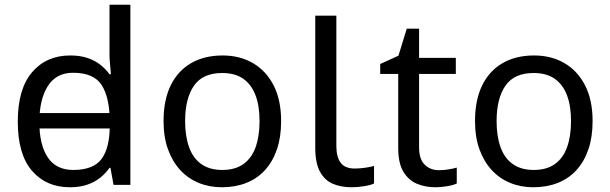

<svg xmlns="http://www.w3.org/2000/svg" viewBox="-20 -780 2574 810"><path d="M104 -238V-303H480V-238ZM275 10Q175 10 115 -59.5Q55 -129 55 -267Q55 -405 115.5 -475.5Q176 -546 276 -546Q318 -546 349 -535.5Q380 -525 403 -507Q426 -489 442 -467H448Q447 -480 444.5 -505.5Q442 -531 442 -546V-760H530V0H459L446 -72H442Q426 -49 403 -30.5Q380 -12 348.5 -1Q317 10 275 10ZM289 -63Q374 -63 408.5 -109.5Q443 -156 443 -250V-266Q443 -366 410 -419.5Q377 -473 288 -473Q217 -473 181.5 -416.5Q146 -360 146 -265Q146 -169 181.5 -116Q217 -63 289 -63Z M1166 -269Q1166 -202 1148.5 -150.5Q1131 -99 1098.5 -63Q1066 -27 1019.5 -8.5Q973 10 916 10Q863 10 818 -8.5Q773 -27 740 -63Q707 -99 688.5 -150.5Q670 -202 670 -269Q670 -358 700 -419.5Q730 -481 786 -513.5Q842 -546 919 -546Q992 -546 1047.5 -513.5Q1103 -481 1134.5 -419.5Q1166 -358 1166 -269ZM761 -269Q761 -206 777.5 -159.5Q794 -113 829 -88Q864 -63 918 -63Q972 -63 1007 -88Q1042 -113 1058.5 -159.5Q1075 -206 1075 -269Q1075 -333 1058 -378Q1041 -423 1006.5 -447.5Q972 -472 917 -472Q835 -472 798 -418Q761 -364 761 -269Z M1463 10Q1419 10 1384.5 -4.5Q1350 -19 1330 -55.5Q1310 -92 1310 -157V-714H1399V-165Q1399 -117 1417.5 -93Q1436 -69 1476 -69Q1498 -69 1521.5 -72.5Q1545 -76 1558 -80V-6Q1544 1 1516.5 5.5Q1489 10 1463 10Z M1832 -62Q1852 -62 1873 -65.5Q1894 -69 1907 -73V-6Q1893 1 1867 5.5Q1841 10 1817 10Q1775 10 1739.5 -4.5Q1704 -19 1682 -55Q1660 -91 1660 -156V-468H1584V-510L1661 -545L1696 -659H1748V-536H1903V-468H1748V-158Q1748 -109 1771.5 -85.5Q1795 -62 1832 -62Z M2480 -269Q2480 -202 2462.5 -150.5Q2445 -99 2412.5 -63Q2380 -27 2333.5 -8.5Q2287 10 2230 10Q2177 10 2132 -8.5Q2087 -27 2054 -63Q2021 -99 2002.5 -150.5Q1984 -202 1984 -269Q1984 -358 2014 -419.5Q2044 -481 2100 -513.5Q2156 -546 2233 -546Q2306 -546 2361.5 -513.5Q2417 -481 2448.5 -419.5Q2480 -358 2480 -269ZM2075 -269Q2075 -206 2091.5 -159.5Q2108 -113 2143 -88Q2178 -63 2232 -63Q2286 -63 2321 -88Q2356 -113 2372.5 -159.5Q2389 -206 2389 -269Q2389 -333 2372 -378Q2355 -423 2320.5 -447.5Q2286 -472 2231 -472Q2149 -472 2112 -418Q2075 -364 2075 -269Z"/></svg>

Font: utelugu85
Style: Book
Weight: 400
Designer: Jelle Bosma - Monotype Design Team
Foundry: Monotype Imaging Inc.
Version: Version 2.003